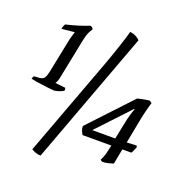

<svg xmlns="http://www.w3.org/2000/svg" viewBox="-148 -883 1055 1107"><g transform="rotate(20 380.0 -329.5)"><path d="M163 -285Q157 -285 137 -287.5Q117 -290 92.5 -293Q68 -296 47.5 -299.5Q27 -303 21 -305Q22 -311 25 -316.5Q28 -322 30 -323L62 -325Q83 -327 91.5 -339.5Q100 -352 106 -381L149 -593Q152 -607 157 -622.5Q162 -638 163 -640L162 -642L84 -634Q86 -644 89.5 -653Q93 -662 96 -665Q131 -673 170 -685Q209 -697 235 -708Q249 -706 254 -693Q243 -675 236.5 -661Q230 -647 223 -614L173 -366Q170 -352 165.5 -342Q161 -332 158 -329L221 -322Q222 -320 223 -316Q224 -312 223 -305Q214 -298 194.5 -291.5Q175 -285 163 -285ZM221 94Q204 94 188.5 88Q173 82 164 76L383 -513Q414 -597 435 -661Q456 -725 463 -753Q486 -750 502 -741Q518 -732 524 -723ZM569 6Q566 6 561.5 3Q557 0 555 -2Q559 -11 565.5 -25.5Q572 -40 577 -65L585 -100H408Q400 -114 396 -124.5Q392 -135 392 -150L632 -406Q645 -409 666.5 -413.5Q688 -418 705 -419L719 -409Q714 -395 705 -360Q696 -325 690 -293L662 -147L722 -150L726 -141Q722 -132 717 -119.5Q712 -107 707 -101H652L634 -7Q625 -4 605 1Q585 6 569 6ZM451 -146H592L619 -277Q624 -296 629.5 -314Q635 -332 640 -342L636 -343Z"/></g></svg>

Font: Texturina 72pt 72pt Regular
Style: Italic
Weight: 400
Italic angle: -11°
Designer: Guillermo Torres Carreño
Foundry: Omnibus-Type
Version: Version 1.002; ttfautohint (v1.8.3)